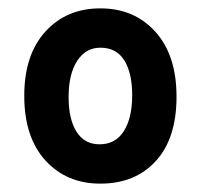

<svg xmlns="http://www.w3.org/2000/svg" viewBox="-20 -550 482 459"><path d="M220 -111Q139 -111 88.5 -166.5Q38 -222 38 -321Q38 -419 88.5 -474.5Q139 -530 220 -530Q301 -530 351.5 -474Q402 -418 402 -319Q402 -219 352.5 -165Q303 -111 220 -111ZM218 -205Q256 -205 276 -236.5Q296 -268 296 -322Q296 -376 277 -406Q258 -436 220 -436Q185 -436 164.5 -404.5Q144 -373 144 -318Q144 -265 163 -235Q182 -205 218 -205Z"/></svg>

Font: Noto Sans Devanagari UI ExtraCondensed SemiBold
Style: Regular
Weight: 600
Width: 2
Designer: Jelle Bosma - Monotype Design Team
Foundry: Monotype Imaging Inc.
Version: Version 2.004; ttfautohint (v1.8.4.7-5d5b)